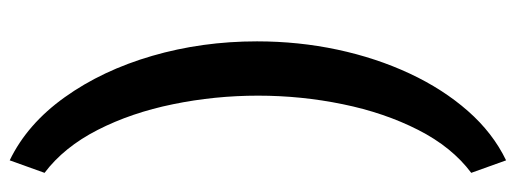

<svg xmlns="http://www.w3.org/2000/svg" viewBox="-349 -484 1048 390"><g transform="rotate(90 175.0 -289.0)"><path d="M174.3 -289.1Q174.3 -201.2 191.7 -116.5Q209 -31.7 243.9 36.6Q278.8 105 331.1 144.5L305.7 215.3Q231.9 179.7 177.5 103.5Q123 27.3 93.5 -74Q64 -175.3 64 -287.1Q64 -371.1 80.8 -450.2Q97.7 -529.3 129.4 -597.2Q161.1 -665 205.6 -715.6Q250 -766.1 305.7 -793L331.1 -722.2Q278.8 -683.1 243.9 -614.5Q209 -545.9 191.7 -461.4Q174.3 -377 174.3 -289.1Z"/></g></svg>

Font: Vazirmatn FD NL SemiBold
Style: Regular
Weight: 600
Designer: Saber Rastikerdar
Foundry: Saber Rastikerdar
Version: Version 33.003